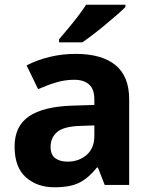

<svg xmlns="http://www.w3.org/2000/svg" viewBox="-20 -786 644 816"><path d="M302 -557Q412 -557 470.5 -509.5Q529 -462 529 -364V0H425L396 -74H392Q357 -30 318 -10Q279 10 211 10Q138 10 90 -32.5Q42 -75 42 -163Q42 -250 103 -291.5Q164 -333 286 -337L381 -340V-364Q381 -407 358.5 -427Q336 -447 296 -447Q256 -447 218 -435.5Q180 -424 142 -407L93 -508Q137 -531 190.5 -544Q244 -557 302 -557ZM323 -251Q251 -249 223 -225Q195 -201 195 -162Q195 -128 215 -113.5Q235 -99 267 -99Q315 -99 348 -127.5Q381 -156 381 -208V-253ZM513 -756Q499 -742 476 -722Q453 -702 426.5 -680Q400 -658 374.5 -638.5Q349 -619 330 -606H231V-619Q247 -638 268.5 -663.5Q290 -689 311 -716.5Q332 -744 346 -766H513Z"/></svg>

Font: Noto Sans Gujarati UI
Style: Bold
Weight: 700
Designer: Jelle Bosma - Monotype Design Team, Universal Thirst
Foundry: Monotype Imaging Inc.
Version: Version 2.106; ttfautohint (v1.8.4.7-5d5b)